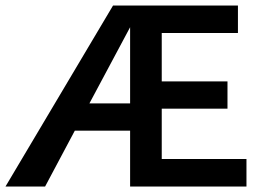

<svg xmlns="http://www.w3.org/2000/svg" viewBox="-20 -678 961 698"><path d="M876 -100V0H453V-203H252L144 0H0L391 -658H845V-558H568V-382H807V-283H568V-100ZM453 -302V-579L305 -302Z"/></svg>

Font: Ysabeau Infant
Style: Bold
Weight: 700
Designer: Christian Thalmann (Catharsis Fonts)
Version: Version 0.003